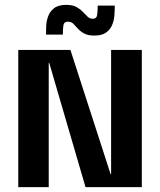

<svg xmlns="http://www.w3.org/2000/svg" viewBox="-20 -768 658 788"><path d="M436 -563H562V0H331L182 -510H180V0H55V-563H269L434 -53H436ZM169 -626Q169 -639 169.5 -659Q170 -679 177 -699.5Q184 -720 201.5 -734Q219 -748 252 -748Q279 -748 294.5 -739Q310 -730 320 -719.5Q330 -709 339 -700Q348 -691 361 -691Q376 -691 378.5 -705.5Q381 -720 381 -745H451Q451 -726 449.5 -705Q448 -684 440 -665Q432 -646 415 -634Q398 -622 367 -622Q341 -622 325.5 -630.5Q310 -639 300 -650Q290 -661 281.5 -670Q273 -679 259 -679Q243 -679 240.5 -665.5Q238 -652 238 -626Z"/></svg>

Font: Darker Grotesque ExtraBold
Style: Regular
Weight: 800
Designer: Gabriel Lam
Foundry: TypeRant
Version: Version 1.000;gftools[0.9.28]